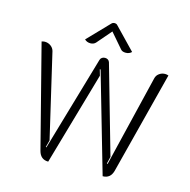

<svg xmlns="http://www.w3.org/2000/svg" viewBox="-131 -1062 1186 1199"><g transform="rotate(15 462.0 -462.5)"><path d="M222 -43 52 -705Q64 -709 72 -709Q94 -709 111 -696.5Q128 -684 133 -665L260 -121L248 -76L252 -74L431 -688Q434 -698 442.5 -703.5Q451 -709 462 -709Q473 -709 481 -703.5Q489 -698 492 -688L654 -120L643 -75L648 -73L791 -665Q795 -684 812 -696.5Q829 -709 850 -709Q860 -709 872 -705L702 -43Q688 9 638 9L453 -632L448 -631L459 -593L286 9Q236 9 222 -43ZM349 -773Q326 -773 311 -788L443 -925Q451 -934 463 -934Q476 -934 483 -925L615 -788Q600 -773 577 -773Q554 -773 544 -786L463 -880L382 -786Q369 -773 349 -773Z"/></g></svg>

Font: K2D ExtraLight
Style: Regular
Weight: 275
Designer: Katatrad Aksorn Co.,Ltd.
Foundry: Cadson Demak Co.,Ltd.
Version: Version 1.000; ttfautohint (v1.6)